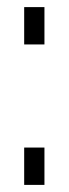

<svg xmlns="http://www.w3.org/2000/svg" viewBox="-20 -520 193 540"><path d="M48 -395H105V-500H48ZM48 0H105V-105H48Z"/></svg>

Font: Aspekta 200
Style: Regular
Weight: 200
Designer: Ivo Dolenc
Version: Version 2.000